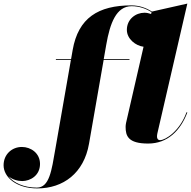

<svg xmlns="http://www.w3.org/2000/svg" viewBox="-220 -790 1066 1070"><path d="M91.5 -460V-455.5H175L88.5 40C67.5 161 55.5 255.5 -15 255.5C-87.5 255.5 -143.5 229 -173 192C-151.5 211 -120.5 219 -96 219C-51.5 219 3 188.5 3 123.5C3 63.5 -48 29 -98 29C-153.5 29 -200 70 -200 131C-200 198 -128 260 -12 260C133 260 247.5 174.5 276 11.5L357.5 -455.5H501.5V-460H358L372 -540C393 -661 428 -755.5 513.5 -755.5C555.5 -755.5 594.5 -742 624.5 -722L622 -712C609.5 -716.5 596.5 -719 585 -719C536 -719 487 -683 487 -623.5C487 -572.5 537 -534.5 580 -529.5L482.5 -105C481 -99 480 -88 480 -83C480 -33 493.5 10 605.5 10C714.5 10 786 -63 824 -163L819.5 -164.5C782 -59 701.5 -9 672.5 -9C660 -9 655 -18 655 -28.5C655 -33.5 655.5 -40.5 657 -46.5L824 -770L626.5 -725.5C595.5 -746 555.5 -760 512.5 -760C327.5 -760 216 -690 185 -511.5L176 -460Z"/></svg>

Font: Bodoni* 36pt Fatface
Style: Italic
Weight: 900
Italic angle: -13°
Version: Version 2.3